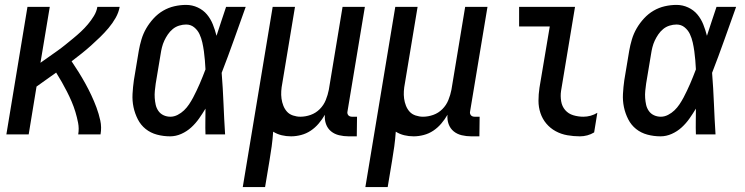

<svg xmlns="http://www.w3.org/2000/svg" viewBox="-20 -548 3040 783"><path d="M6 0 92 -520H183L145 -292Q162 -304 179 -316Q196 -328 213 -340Q230 -352 246 -365Q262 -378 278.5 -391.5Q295 -405 310 -419Q325 -433 338.5 -449Q352 -465 363 -483Q374 -501 377 -520H468Q464 -497 451.5 -475Q439 -453 422.5 -433.5Q406 -414 388 -396.5Q370 -379 351 -362Q332 -345 312.5 -329.5Q293 -314 272 -298Q287 -276 301 -253.5Q315 -231 328 -207.5Q341 -184 352.5 -159.5Q364 -135 373.5 -109.5Q383 -84 389 -56.5Q395 -29 390 0H299Q303 -24 298.5 -47Q294 -70 287.5 -91.5Q281 -113 272 -134Q263 -155 253 -174.5Q243 -194 232 -213.5Q221 -233 209 -252Q189 -238 169 -223.5Q149 -209 129 -195L97 0Z M674 8Q646 8 620 1Q594 -6 574 -22Q554 -38 542 -61.5Q530 -85 524.5 -111Q519 -137 520.5 -165Q522 -193 526 -221L546 -341Q550 -364 557 -387.5Q564 -411 576.5 -432.5Q589 -454 606.5 -473Q624 -492 645.5 -504.5Q667 -517 691 -522.5Q715 -528 739 -528Q764 -528 786.5 -517.5Q809 -507 824 -489Q839 -471 848 -448.5Q857 -426 863 -402Q873 -432 882.5 -461.5Q892 -491 902 -520H982Q958 -453 934 -385.5Q910 -318 884 -251Q889 -188 891.5 -125.5Q894 -63 898 0H818Q817 -26 817.5 -52.5Q818 -79 818 -105Q806 -85 792 -65Q778 -45 760 -28.5Q742 -12 719.5 -2Q697 8 674 8ZM675 -72Q690 -72 704.5 -79.5Q719 -87 730.5 -98Q742 -109 751 -122.5Q760 -136 767.5 -150Q775 -164 781.5 -178Q788 -192 794.5 -206.5Q801 -221 806.5 -235.5Q812 -250 818 -265Q817 -284 815.5 -302.5Q814 -321 811.5 -339Q809 -357 805 -375Q801 -393 793.5 -409Q786 -425 772 -436.5Q758 -448 739 -448Q725 -448 710.5 -443.5Q696 -439 684.5 -429.5Q673 -420 664.5 -407.5Q656 -395 650 -382Q644 -369 640.5 -355Q637 -341 635 -327L615 -207Q613 -193 611.5 -178Q610 -163 611 -148.5Q612 -134 615 -120.5Q618 -107 626 -95.5Q634 -84 647 -78Q660 -72 675 -72Z M970 215 1092 -520H1183L1131 -207Q1128 -192 1127 -176.5Q1126 -161 1128 -146Q1130 -131 1135.5 -117Q1141 -103 1150.5 -92.5Q1160 -82 1175 -77Q1190 -72 1205 -72Q1226 -72 1247 -79.5Q1268 -87 1284 -103Q1300 -119 1308.5 -140Q1317 -161 1321 -182L1377 -520H1468L1397 -93Q1396 -89 1397 -85Q1398 -81 1400.5 -78Q1403 -75 1407 -73.5Q1411 -72 1416 -72H1436L1435 8H1402Q1382 8 1363 3.5Q1344 -1 1330 -12.5Q1316 -24 1309.5 -42Q1303 -60 1305 -80Q1294 -61 1279.5 -44Q1265 -27 1247 -15Q1229 -3 1208 2.5Q1187 8 1167 8Q1147 8 1128.5 3.5Q1110 -1 1094 -11Q1092 19 1088 48.5Q1084 78 1079 107L1061 215Z M1470 215 1592 -520H1683L1631 -207Q1628 -192 1627 -176.5Q1626 -161 1628 -146Q1630 -131 1635.5 -117Q1641 -103 1650.5 -92.5Q1660 -82 1675 -77Q1690 -72 1705 -72Q1726 -72 1747 -79.5Q1768 -87 1784 -103Q1800 -119 1808.5 -140Q1817 -161 1821 -182L1877 -520H1968L1897 -93Q1896 -89 1897 -85Q1898 -81 1900.5 -78Q1903 -75 1907 -73.5Q1911 -72 1916 -72H1936L1935 8H1902Q1882 8 1863 3.5Q1844 -1 1830 -12.5Q1816 -24 1809.5 -42Q1803 -60 1805 -80Q1794 -61 1779.5 -44Q1765 -27 1747 -15Q1729 -3 1708 2.5Q1687 8 1667 8Q1647 8 1628.5 3.5Q1610 -1 1594 -11Q1592 19 1588 48.5Q1584 78 1579 107L1561 215Z M2345 8Q2319 8 2293.5 3.5Q2268 -1 2246 -13Q2224 -25 2208 -44Q2192 -63 2184 -87Q2176 -111 2176 -137Q2176 -163 2180 -190L2222 -440H2097V-520H2325L2268 -177Q2265 -156 2268.5 -135Q2272 -114 2285 -99Q2298 -84 2318 -78Q2338 -72 2359 -72Q2374 -72 2388.5 -76Q2403 -80 2416 -88L2403 -8Q2390 0 2375 4Q2360 8 2345 8Z M2674 8Q2646 8 2620 1Q2594 -6 2574 -22Q2554 -38 2542 -61.5Q2530 -85 2524.5 -111Q2519 -137 2520.5 -165Q2522 -193 2526 -221L2546 -341Q2550 -364 2557 -387.5Q2564 -411 2576.5 -432.5Q2589 -454 2606.5 -473Q2624 -492 2645.5 -504.5Q2667 -517 2691 -522.5Q2715 -528 2739 -528Q2764 -528 2786.5 -517.5Q2809 -507 2824 -489Q2839 -471 2848 -448.5Q2857 -426 2863 -402Q2873 -432 2882.5 -461.5Q2892 -491 2902 -520H2982Q2958 -453 2934 -385.5Q2910 -318 2884 -251Q2889 -188 2891.5 -125.5Q2894 -63 2898 0H2818Q2817 -26 2817.5 -52.5Q2818 -79 2818 -105Q2806 -85 2792 -65Q2778 -45 2760 -28.5Q2742 -12 2719.5 -2Q2697 8 2674 8ZM2675 -72Q2690 -72 2704.5 -79.5Q2719 -87 2730.5 -98Q2742 -109 2751 -122.5Q2760 -136 2767.5 -150Q2775 -164 2781.5 -178Q2788 -192 2794.5 -206.5Q2801 -221 2806.5 -235.5Q2812 -250 2818 -265Q2817 -284 2815.5 -302.5Q2814 -321 2811.5 -339Q2809 -357 2805 -375Q2801 -393 2793.5 -409Q2786 -425 2772 -436.5Q2758 -448 2739 -448Q2725 -448 2710.5 -443.5Q2696 -439 2684.5 -429.5Q2673 -420 2664.5 -407.5Q2656 -395 2650 -382Q2644 -369 2640.5 -355Q2637 -341 2635 -327L2615 -207Q2613 -193 2611.5 -178Q2610 -163 2611 -148.5Q2612 -134 2615 -120.5Q2618 -107 2626 -95.5Q2634 -84 2647 -78Q2660 -72 2675 -72Z"/></svg>

Font: Iosevka Term Curly Md Obl
Style: Regular
Weight: 500
Italic angle: -9°
Designer: Belleve Invis
Foundry: Belleve Invis
Version: Version 32.3.0